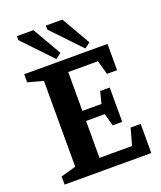

<svg xmlns="http://www.w3.org/2000/svg" viewBox="-148 -908 842 1003"><g transform="rotate(-20 272.5 -407.0)"><path d="M36 0V-45L120 -69V-546L35 -569V-614H498V-468H442L420 -546H255V-330H361L378 -396H431V-205H378L359 -274H255V-69H436L462 -162H518V0ZM381 -631 228 -792V-814H320L412 -654ZM220 -631 67 -792V-814H159L251 -654Z"/></g></svg>

Font: Manuale
Style: Regular
Weight: 400
Designer: Eduardo Tunni / Pablo Cosgaya
Foundry: Eduardo Tunni / Pablo Cosgaya
Version: Version 1.002